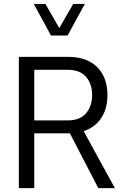

<svg xmlns="http://www.w3.org/2000/svg" viewBox="-20 -969 625 989"><path d="M394 -324.5H318.2L486.3 0H571.7ZM156.5 0V-282.1H330.5Q427.7 -282.1 480.5 -335.2Q533.4 -388.3 533.4 -479.4Q533.4 -570.6 480.4 -623.4Q427.3 -676.2 330.5 -676.2H77.1V0ZM156.5 -609.4H328.8Q391.8 -609.4 423.2 -573.2Q454.5 -537.1 454.5 -479.6Q454.5 -422.2 423.1 -385.5Q391.7 -348.7 328.8 -348.7H156.5ZM153.9 -948.7 242.7 -785.9H328.1L416.8 -948.7H357.1L285.5 -824.4L214 -948.7Z"/></svg>

Font: Estedad VF
Style: Regular
Weight: 100
Designer: Amin Abedi
Version: Version 7.3